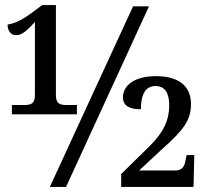

<svg xmlns="http://www.w3.org/2000/svg" viewBox="-20 -739 818 759"><path d="M27 -287H284V-324H242C219 -324 201 -328 201 -362V-719H147L124 -702C63 -655 38 -647 10 -642C10 -617 23 -600 43 -600C68 -600 86 -618 118 -652V-362C118 -328 100 -324 78 -324H27ZM177 0H241L569 -714H506ZM459 0H745L748 -126H718L713 -104C710 -83 701 -65 673 -65H530L618 -147C706 -225 735 -264 735 -328C735 -398 687 -438 597 -438C511 -438 466 -401 466 -354C466 -319 495 -307 537 -307C537 -357 550 -399 595 -399C633 -399 649 -369 649 -323C649 -265 627 -216 571 -161L459 -51Z"/></svg>

Font: Noto Serif SemiCondensed Medium
Style: Regular
Weight: 500
Width: 4
Designer: Monotype Design Team
Foundry: Monotype Imaging Inc.
Version: Version 2.014